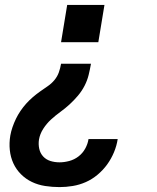

<svg xmlns="http://www.w3.org/2000/svg" viewBox="-20 -540 640 783"><path d="M229 -368 254 -520H406L381 -368ZM223 223Q193 223 164 218.5Q135 214 110 202Q85 190 65.5 170.5Q46 151 34.5 126Q23 101 20 72Q17 43 22 13Q25 -4 31 -21.5Q37 -39 45 -55.5Q53 -72 63.5 -87.5Q74 -103 86.5 -117Q99 -131 113.5 -143.5Q128 -156 143.5 -167Q159 -178 174.5 -188.5Q190 -199 202 -213.5Q214 -228 220 -245Q226 -262 229 -280H351Q347 -257 341.5 -234.5Q336 -212 325 -190.5Q314 -169 298 -150Q282 -131 264 -114.5Q246 -98 226 -83.5Q206 -69 188 -52.5Q170 -36 156.5 -15Q143 6 139 29Q136 48 140 66.5Q144 85 156 98Q168 111 185.5 116.5Q203 122 223 122Q242 122 262.5 116.5Q283 111 300 98Q317 85 327.5 66Q338 47 341 27H460Q456 54 445 80.5Q434 107 417.5 130Q401 153 378.5 172Q356 191 330 202.5Q304 214 276.5 218.5Q249 223 223 223Z"/></svg>

Font: Iosevka SS04 Extended Oblique
Style: Bold
Weight: 700
Width: 7
Italic angle: -9°
Monospace: yes
Designer: Belleve Invis
Foundry: Belleve Invis
Version: Version 19.0.0; ttfautohint (v1.8.4)